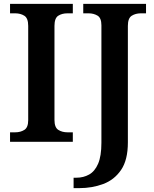

<svg xmlns="http://www.w3.org/2000/svg" viewBox="-20 -734 799 994"><path d="M32 0V-49H59Q86 -49 106 -61.5Q126 -74 126 -112V-600Q126 -640 106 -652.5Q86 -665 59 -665H32V-714H357V-665H329Q301 -665 281.5 -652.5Q262 -640 262 -600V-113Q262 -74 282 -61.5Q302 -49 329 -49H357V0ZM361 240V186H376Q412 186 441.5 169.5Q471 153 488 113.5Q505 74 505 5V-603Q505 -641 485 -653Q465 -665 439 -665H411V-714H736V-665H709Q682 -665 662 -652.5Q642 -640 642 -600V4Q642 94 607 145.5Q572 197 514.5 218.5Q457 240 390 240Z"/></svg>

Font: Noto Serif Myanmar SemiBold
Style: Regular
Weight: 600
Designer: Ben Mitchell and the Monotype Design Team
Foundry: Monotype Imaging Inc.
Version: Version 2.106; ttfautohint (v1.8.4.7-5d5b)